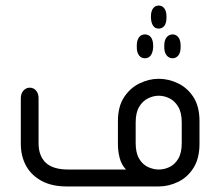

<svg xmlns="http://www.w3.org/2000/svg" viewBox="-20 -672 793 692"><path d="M524 -613Q524 -631 531.5 -641.5Q539 -652 552 -652Q565 -652 572.5 -641.5Q580 -631 580 -613V-608Q580 -589 572.5 -579Q565 -569 552 -569Q539 -569 532 -579Q525 -589 524 -608ZM502 -462Q489 -462 481 -472.5Q473 -483 473 -502V-507Q473 -527 481 -537.5Q489 -548 502 -548Q516 -548 524 -537.5Q532 -527 532 -507V-502Q531 -483 523.5 -472.5Q516 -462 502 -462ZM602 -462Q589 -462 580.5 -472.5Q572 -483 572 -502V-507Q572 -527 580.5 -537.5Q589 -548 602 -548Q615 -548 623 -537.5Q631 -527 631 -507V-502Q631 -483 623 -472.5Q615 -462 602 -462ZM552 0H220Q167 0 130 -20Q93 -40 74 -74.5Q55 -109 55 -154V-318Q55 -335 64.5 -345.5Q74 -356 87 -356Q101 -356 110 -345.5Q119 -335 119 -318V-156Q119 -110 145 -85.5Q171 -61 226 -61H434Q418 -78 411.5 -102Q405 -126 405 -154V-235Q405 -288 427 -321.5Q449 -355 483 -371.5Q517 -388 552 -388Q588 -388 622 -371.5Q656 -355 677.5 -321.5Q699 -288 699 -235V-154Q699 -101 677.5 -67Q656 -33 622 -16.5Q588 0 552 0ZM552 -61Q572 -61 591 -70Q610 -79 622.5 -100Q635 -121 635 -156V-231Q635 -266 622.5 -287Q610 -308 591 -317.5Q572 -327 552 -327Q533 -327 513.5 -317.5Q494 -308 481.5 -287Q469 -266 469 -231V-156Q469 -121 481.5 -100Q494 -79 513.5 -70Q533 -61 552 -61Z"/></svg>

Font: Beiruti
Style: Regular
Weight: 400
Designer: Arlette Boutros
Foundry: Boutros
Version: Version 1.41